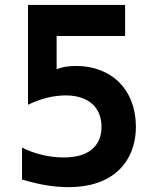

<svg xmlns="http://www.w3.org/2000/svg" viewBox="-20 -749 642 783"><path d="M260.3 14.2C348.6 14.2 415.5 -10.3 461.4 -52.2C507.3 -94.2 534.2 -155.8 534.2 -232.9C534.2 -307.1 509.3 -369.6 467.3 -412.1C423.8 -456.1 360.8 -480 292 -480C278.3 -480 260.3 -479 248.5 -477.1C233.9 -474.6 217.3 -469.2 210.9 -466.8V-602.1H490.2V-729H94.2V-321.8C117.2 -333 146.5 -344.2 172.9 -350.6C198.7 -356.9 225.6 -359.9 248 -359.9C295.9 -359.9 331.5 -346.7 355 -326.2C378.4 -305.7 394 -274.4 394 -231.9C394 -192.9 380.9 -161.6 354.5 -139.6C328.1 -117.7 290 -106.9 238.3 -106.9C209 -106.9 182.6 -110.4 153.3 -117.2C123.5 -124 98.6 -132.8 69.8 -147V-17.1C101.6 -7.3 135.3 1 167.5 6.3C199.2 11.7 232.4 14.2 260.3 14.2Z"/></svg>

Font: Hack
Style: Bold
Weight: 700
Monospace: yes
Designer: Christopher Simpkins
Foundry: Christopher Simpkins
Version: Version 2.010